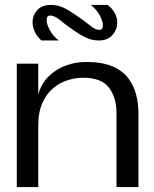

<svg xmlns="http://www.w3.org/2000/svg" viewBox="-20 -758 623 778"><path d="M328 -507Q393 -507 434.5 -489.5Q476 -472 499 -442Q522 -412 531.5 -375Q541 -338 541 -300V0H452V-300Q452 -362 422 -402.5Q392 -443 316 -443Q287 -443 255.5 -433.5Q224 -424 196.5 -401.5Q169 -379 152 -341.5Q135 -304 135 -247V0H48V-500H135V-375Q147 -419 177 -448.5Q207 -478 247 -492.5Q287 -507 328 -507ZM148 -594Q130 -610 121 -629.5Q112 -649 112 -668Q112 -696 131 -717Q150 -738 185 -738Q214 -738 237 -727Q260 -716 290 -695Q324 -672 345 -654.5Q366 -637 383 -637Q397 -637 397 -656Q397 -671 385 -694.5Q373 -718 348 -738H416Q436 -723 445.5 -704.5Q455 -686 455 -667Q455 -638 435.5 -616Q416 -594 381 -594Q353 -594 329.5 -605Q306 -616 283 -632Q244 -659 222.5 -677Q201 -695 183 -695Q169 -695 169 -676Q169 -661 181 -637.5Q193 -614 218 -594Z"/></svg>

Font: Panamera Medium
Style: Regular
Weight: 500
Designer: Bastien Sozeau
Foundry: NBR — Bastien Sozeau
Version: Version 3.002; ttfautohint (v1.8.4.7-5d5b);gftools[0.9.33]